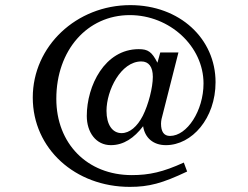

<svg xmlns="http://www.w3.org/2000/svg" viewBox="-20 -711 970 750"><path d="M698 -76C617 -39 563 -27 495 -27C320 -27 200 -151 200 -325C200 -515 321 -652 487 -652C643 -652 775 -530 775 -385C775 -279 711 -180 644 -180C620 -180 609 -197 609 -228C609 -234 610 -241 611 -246L677 -506H606L595 -466C573 -509 558 -519 522 -519C389 -519 319 -376 319 -258C319 -194 355 -144 413 -144C463 -144 504 -172 539 -218C546 -173 578 -144 628 -144C730 -144 822 -249 822 -390C822 -560 682 -691 489 -691C279 -691 108 -531 108 -330C108 -130 274 19 487 19C562 19 614 5 711 -41ZM577 -411C577 -369 560 -303 538 -259C516 -216 486 -191 455 -191C419 -191 396 -224 396 -278C396 -358 452 -471 532 -471C561 -471 577 -450 577 -411Z"/></svg>

Font: XITS
Style: Bold
Weight: 700
Designer: MicroPress Inc., with final additions and corrections provided by Coen Hoffman, Elsevier (retired)
Version: Version 1.107